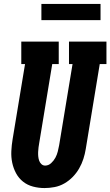

<svg xmlns="http://www.w3.org/2000/svg" viewBox="-20 -946 560 974"><path d="M206 8Q176 8 147.5 0.5Q119 -7 97 -24.5Q75 -42 61.5 -67Q48 -92 42 -120.5Q36 -149 37.5 -179.5Q39 -210 44 -240L107 -621H88V-735H278V-621H245L179 -221Q177 -210 175.5 -198.5Q174 -187 173.5 -175.5Q173 -164 174 -153Q175 -142 178.5 -131.5Q182 -121 190 -113.5Q198 -106 209 -106Q226 -106 239.5 -118.5Q253 -131 261 -146Q269 -161 273 -177Q277 -193 280 -209L348 -621H330V-735H520V-621H486L415 -190Q411 -165 403 -140Q395 -115 381.5 -91.5Q368 -68 349 -48.5Q330 -29 306.5 -15.5Q283 -2 257 3Q231 8 206 8ZM190 -844V-926H490V-844Z"/></svg>

Font: Iosevka Curly Slab HvObl
Style: Regular
Weight: 900
Italic angle: -9°
Monospace: yes
Designer: Belleve Invis
Foundry: Belleve Invis
Version: Version 11.1.0; ttfautohint (v1.8.3)